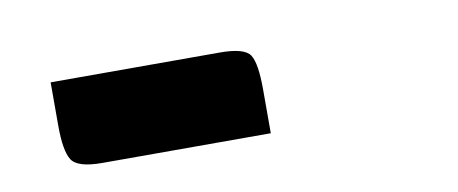

<svg xmlns="http://www.w3.org/2000/svg" viewBox="-30 -769 659 276"><g transform="rotate(-10 300.0 -631.5)"><path d="M103 -568Q67 -568 58.5 -581.5Q50 -595 50 -632V-695H297Q333 -695 341 -682.5Q349 -670 349 -632V-568Z"/></g></svg>

Font: Changa ExtraLight ExtraBold
Style: Regular
Weight: 800
Version: Version 3.002; ttfautohint (v1.8.2)